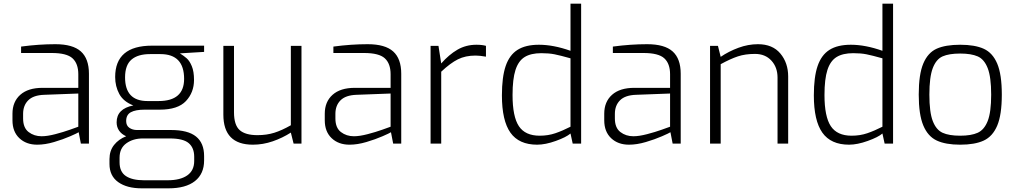

<svg xmlns="http://www.w3.org/2000/svg" viewBox="-20 -783 5545 1047"><path d="M48 -127V-163Q48 -228 90.5 -266Q133 -304 212 -304H407V-378Q407 -436 375.5 -465Q344 -494 262 -494H95V-529Q192 -542 282 -542Q377 -542 421 -502.5Q465 -463 465 -381V0H421L409 -62Q402 -57 363 -40Q324 -23 275 -8.5Q226 6 183 6Q123 6 85.5 -29.5Q48 -65 48 -127ZM407 -92V-273L221 -266Q162 -264 134 -236Q106 -208 106 -162V-137Q106 -86 136 -63Q166 -40 207 -40Q238 -40 282 -51.5Q326 -63 361 -75.5Q396 -88 407 -92Z M1093 -500 961 -492Q982 -479 998 -465Q1014 -451 1026 -422Q1038 -393 1038 -347Q1038 -279 994 -232Q950 -185 851 -185H769Q719 -185 693.5 -171Q668 -157 668 -123Q668 -98 685.5 -86Q703 -74 727 -74H913Q1005 -74 1049 -38.5Q1093 -3 1093 68V92Q1093 165 1043 204.5Q993 244 899 244H753Q672 244 624.5 210Q577 176 577 111V85Q577 39 602 7.5Q627 -24 668 -40Q643 -51 629.5 -70.5Q616 -90 616 -116Q616 -190 707 -208Q653 -229 630.5 -270.5Q608 -312 608 -363Q608 -534 809 -534H1093ZM855 -488H798Q732 -488 697 -458Q662 -428 662 -361Q662 -232 784 -232H845Q984 -232 984 -353Q984 -488 855 -488ZM759 -28Q706 -28 669 -1.5Q632 25 632 77V102Q632 154 666.5 177Q701 200 765 200H894Q963 200 1001 173.5Q1039 147 1039 95V72Q1039 23 1009 -2.5Q979 -28 906 -28Z M1198 -158V-533H1256V-171Q1256 -101 1287 -73.5Q1318 -46 1384 -46Q1434 -46 1475.5 -59Q1517 -72 1566 -100V-533H1624V0H1581L1566 -60Q1521 -31 1467.5 -12.5Q1414 6 1359 6Q1198 6 1198 -158Z M1751 -127V-163Q1751 -228 1793.5 -266Q1836 -304 1915 -304H2110V-378Q2110 -436 2078.5 -465Q2047 -494 1965 -494H1798V-529Q1895 -542 1985 -542Q2080 -542 2124 -502.5Q2168 -463 2168 -381V0H2124L2112 -62Q2105 -57 2066 -40Q2027 -23 1978 -8.5Q1929 6 1886 6Q1826 6 1788.5 -29.5Q1751 -65 1751 -127ZM2110 -92V-273L1924 -266Q1865 -264 1837 -236Q1809 -208 1809 -162V-137Q1809 -86 1839 -63Q1869 -40 1910 -40Q1941 -40 1985 -51.5Q2029 -63 2064 -75.5Q2099 -88 2110 -92Z M2328 -533H2371L2386 -437Q2428 -485 2474.5 -512Q2521 -539 2578 -539Q2609 -539 2630 -533V-474Q2596 -480 2573 -480Q2518 -480 2477 -459.5Q2436 -439 2386 -392V0H2328Z M2717 -263Q2717 -363 2737.5 -423Q2758 -483 2802 -511Q2846 -539 2919 -539Q2998 -539 3091 -506V-763H3149V0H3103L3091 -55Q3068 -35 3011 -14.5Q2954 6 2909 6Q2810 6 2763.5 -59.5Q2717 -125 2717 -263ZM3091 -92V-465Q3034 -481 3003.5 -487Q2973 -493 2932 -493Q2875 -493 2841 -472Q2807 -451 2791 -401.5Q2775 -352 2775 -265Q2775 -147 2809.5 -95Q2844 -43 2923 -43Q2969 -43 3008.5 -56.5Q3048 -70 3091 -92Z M3275 -127V-163Q3275 -228 3317.5 -266Q3360 -304 3439 -304H3634V-378Q3634 -436 3602.5 -465Q3571 -494 3489 -494H3322V-529Q3419 -542 3509 -542Q3604 -542 3648 -502.5Q3692 -463 3692 -381V0H3648L3636 -62Q3629 -57 3590 -40Q3551 -23 3502 -8.5Q3453 6 3410 6Q3350 6 3312.5 -29.5Q3275 -65 3275 -127ZM3634 -92V-273L3448 -266Q3389 -264 3361 -236Q3333 -208 3333 -162V-137Q3333 -86 3363 -63Q3393 -40 3434 -40Q3465 -40 3509 -51.5Q3553 -63 3588 -75.5Q3623 -88 3634 -92Z M3852 -533H3895L3910 -473Q3954 -503 4007 -522.5Q4060 -542 4113 -542Q4193 -542 4235.5 -491Q4278 -440 4278 -366V0H4220V-360Q4220 -416 4186.5 -452.5Q4153 -489 4097 -489Q4044 -489 4003.5 -475.5Q3963 -462 3910 -433V0H3852Z M4418 -263Q4418 -363 4438.5 -423Q4459 -483 4503 -511Q4547 -539 4620 -539Q4699 -539 4792 -506V-763H4850V0H4804L4792 -55Q4769 -35 4712 -14.5Q4655 6 4610 6Q4511 6 4464.5 -59.5Q4418 -125 4418 -263ZM4792 -92V-465Q4735 -481 4704.5 -487Q4674 -493 4633 -493Q4576 -493 4542 -472Q4508 -451 4492 -401.5Q4476 -352 4476 -265Q4476 -147 4510.5 -95Q4545 -43 4624 -43Q4670 -43 4709.5 -56.5Q4749 -70 4792 -92Z M4990 -267Q4990 -378 5015 -437Q5040 -496 5088 -517.5Q5136 -539 5216 -539Q5296 -539 5344.5 -517Q5393 -495 5418 -436Q5443 -377 5443 -267Q5443 -157 5418 -98Q5393 -39 5344.5 -16.5Q5296 6 5216 6Q5137 6 5088.5 -16.5Q5040 -39 5015 -98.5Q4990 -158 4990 -267ZM5385 -267Q5385 -363 5366 -411.5Q5347 -460 5311.5 -475.5Q5276 -491 5216 -491Q5155 -491 5120 -475.5Q5085 -460 5066.5 -411.5Q5048 -363 5048 -267Q5048 -171 5066.5 -123Q5085 -75 5120 -59Q5155 -43 5216 -43Q5276 -43 5311.5 -59Q5347 -75 5366 -123Q5385 -171 5385 -267Z"/></svg>

Font: Exo Light
Style: Regular
Weight: 300
Designer: Natanael Gama
Foundry: Natanael Gama
Version: Version 1.500; ttfautohint (v1.6)